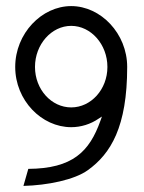

<svg xmlns="http://www.w3.org/2000/svg" viewBox="-20 -605 472 631"><path d="M214 -187C246 -187 278 -197 304 -215L315 -222L310 -208C274 -107 219 -51 73 -50L57 6C136 4 225 -14 269 -46C344 -100 398 -188 398 -385C398 -495 311 -585 214 -585C117 -585 30 -495 30 -385C30 -275 117 -187 214 -187ZM214 -520C279 -520 333 -459 333 -385C333 -311 279 -252 214 -252C149 -252 95 -311 95 -385C95 -459 149 -520 214 -520Z"/></svg>

Font: Charger Pro
Style: LitNar
Weight: 300
Designer: Jasper
Foundry: Cannot Into Space Fonts
Version: Version 1.09